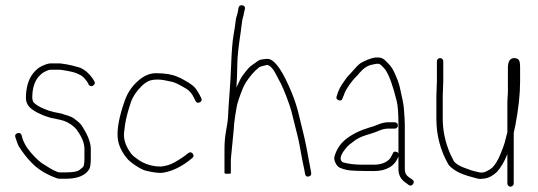

<svg xmlns="http://www.w3.org/2000/svg" viewBox="-20 -695 2030 724"><path d="M331.4 -372.5C338.1 -376.8 339.4 -382.3 335.4 -389L329.4 -399C315.8 -418.5 299.8 -432.1 281.4 -440C256.5 -447.1 240.3 -451.1 232.9 -452C227.3 -452.7 221.8 -453.5 216.8 -454.5C212.8 -455.5 206.9 -456 199.1 -456H171.8C163.6 -456 153.7 -453 140.2 -447C131.2 -443 124 -438.3 118.7 -433C96.8 -414.3 83.6 -386.9 79.2 -351C78.2 -343 77.7 -334.5 77.7 -325.5C77.7 -316.5 80 -308 84.7 -300C92.7 -286.1 111.9 -273 142.2 -260.5C147.8 -258.2 153.7 -256.2 159 -254.5C163.5 -252.8 167.9 -251.5 172.1 -250.5C176.4 -249.5 180.6 -248.7 184.9 -248C189.1 -247.3 193 -246.5 196.5 -245.5C200 -244.5 203.8 -243.7 207.8 -243C225.9 -239.4 245.1 -229.8 261.9 -214C266.9 -209.3 270.4 -205 272.4 -201C289.8 -176.7 298.4 -154.1 298.4 -133V-99C298.4 -83 297.1 -72.3 294.4 -67C292.4 -64.3 287.5 -60 279.5 -54C271.6 -48 254.6 -45 228.4 -45H205.5C195.4 -45 176.8 -54.6 147.2 -73.9C133.5 -81.2 117 -95.9 97.7 -118C78.6 -139.8 66.6 -161.8 61.7 -184C59.7 -192 54.7 -195 46.7 -193C38.7 -191 35.7 -186 37.7 -178C43.3 -161.2 47.3 -150.2 49.7 -145C66 -119.3 82 -98.7 97.7 -83C122.8 -55.6 158.5 -35.6 193.9 -23C197.6 -21.7 201.5 -21 205.5 -21H228.4C271.6 -21 300.8 -32.7 315.9 -56C320.3 -62.7 322.4 -77 322.4 -99V-133C322.4 -155.4 312.8 -182.1 293.4 -213C288.1 -223.7 278.4 -234 264.4 -244C257.2 -251.2 243.4 -257.5 222.9 -263C217.9 -264.3 214.3 -265.7 210.8 -267C191.8 -270.2 176 -273.8 163.5 -278C159.5 -279.3 155.2 -281 150.2 -283C126.4 -292.5 111.2 -302.2 104.7 -312C102.7 -316.7 101.7 -321.7 101.7 -327C101.7 -359.8 109.3 -385.8 124.7 -405L135.2 -415.5C138.8 -419.2 144.7 -422.8 152.7 -426.5C159.8 -430.2 165.8 -432 171.8 -432H203.3C207.3 -432 211 -431.7 214.5 -431C241.4 -427 260.9 -422.5 271.9 -417.5C275.6 -415.8 280.3 -413.5 286 -410.4C291.8 -407.3 299.6 -399.2 309.4 -386L314.4 -376C319.1 -369.3 324.8 -368.2 331.4 -372.5Z M732.9 -309C740.2 -312.3 742.2 -317.7 738.9 -325L732.9 -337C728.2 -345.7 723.2 -353.7 717.9 -361C712.5 -368.3 702.3 -376.6 687.1 -385.9C671.9 -395.2 658.9 -401.9 647.9 -406C628.4 -414.7 601.6 -419 566.8 -419C550 -419 532.6 -413.3 515.6 -402C483.1 -378.8 460.8 -348.1 448.6 -310C429.7 -255.6 421.3 -211.6 423.6 -178C425.4 -150.8 437.2 -124 459.1 -97.5C465.4 -89.8 476.1 -81 491.1 -71C506.1 -61 518.3 -54.7 527.6 -52C551 -46 569.8 -43 587.8 -43C622.2 -46 664.8 -64.7 704.9 -99C710.9 -104.3 711.4 -110 706.4 -116C701.4 -122 695.5 -122.3 688.9 -117C675.9 -105.9 658.8 -94.4 637.5 -82.5C622.5 -74.2 606.6 -69 587 -67C556.3 -67 528.1 -75 504.1 -91C491.1 -99.7 481.9 -107 476.6 -113C459.1 -135.5 449.4 -157.8 447.6 -180C446.9 -188 448.3 -203.5 451.8 -226.4C455.3 -249.3 462.7 -277.3 473.8 -310.2C480.7 -330.4 494.1 -350.5 514.1 -370.5C525.7 -382.1 538.2 -389.5 549.5 -392.5C555 -394.2 563.8 -395 575.8 -395C587.9 -395 604.5 -392.2 627.6 -386.8C638.7 -384.6 657.2 -375.7 682.8 -360.1C694.8 -352.8 704.2 -341.7 710.9 -327L716.9 -315C720.2 -307.7 725.5 -305.7 732.9 -309Z M861.5 -208C861.5 -218.1 863.3 -235.3 867 -259.5C868.7 -270.5 870.8 -282.5 873.2 -295.6C875.8 -308.7 883.2 -330.8 895.7 -362C901.8 -377.3 913.4 -395.1 930.3 -415.3C938.8 -425.4 947.9 -433.7 955.7 -440C959.8 -443.4 969.8 -446.6 985.7 -449.9C991.8 -451.1 999.8 -445.5 1009.9 -433C1013.6 -428.3 1020.3 -416.2 1030 -396.7C1041.7 -377.1 1056.1 -344.2 1071.9 -298C1076.3 -285.3 1080.8 -269.2 1085.4 -249.5C1090.1 -229.8 1094.8 -211 1099.4 -193C1104.1 -175 1107.9 -157.7 1110.9 -141C1113.9 -124.3 1116.8 -108.7 1119.4 -94C1122.8 -79.3 1125.4 -66.7 1127.4 -56L1130.4 -39C1131.8 -31 1136.3 -27.8 1143.9 -29.5C1151.6 -31.2 1154.8 -36 1153.4 -44L1150.4 -60C1139.5 -121.9 1130.2 -168.1 1122.4 -198.5C1117.8 -216.8 1112.3 -239 1106.2 -265.1C1100 -291.2 1091.4 -317.7 1080.4 -344.5C1047.8 -423.9 1019.4 -466.6 993.9 -472.5C989.5 -473.6 979.9 -472.9 965.1 -470.5C959 -469.6 952.2 -465.7 944 -459C939 -455.7 933.1 -451.5 926.3 -446.5C919.4 -441.4 908.3 -428.4 892.9 -407.3C889.1 -402.2 882 -388.1 871.5 -365C873.4 -393.1 874.5 -423.9 875 -457.5C875.3 -481.8 879.7 -521.5 888 -576.5C889.7 -587.5 891 -597.8 892 -607.5C893 -617.2 894.3 -624.3 896 -629C897.7 -633.7 899.2 -640.3 900.5 -649L903.5 -661C904.8 -669 901.7 -673.7 894 -675C886.3 -676.3 881.5 -673.3 879.5 -666L877.5 -654C876.2 -646 874.5 -639.5 872.5 -634.5C870.5 -629.5 869 -621.8 868 -611.5C867 -601.2 864.5 -584.4 860.4 -561C856.4 -537.7 853.4 -500.1 851.5 -448C850.1 -410.8 848.1 -375.8 845.5 -343C842.4 -304.3 840.6 -275.4 840 -256.3C839.7 -245.1 836.8 -224.8 831.5 -195.5C828.2 -177.2 826.5 -155.7 826.5 -131V-43C826.5 -40.3 830.5 -39.3 838.5 -40C846.5 -39.3 850.5 -40.3 850.5 -43V-95Z M1480.5 -222C1480.5 -225.3 1479.4 -228.2 1477 -230.5C1474.7 -232.8 1471.9 -234 1468.5 -234H1443.5C1432.3 -234 1417.7 -230.8 1402.8 -224.3C1392.5 -219.8 1382.4 -216.4 1372.5 -214C1336.3 -203 1304.3 -187.4 1280.5 -167C1261.3 -150.5 1248.1 -129.5 1241 -104C1239.4 -98 1240.7 -90.3 1245 -81C1249.4 -71.7 1254.9 -65.5 1261.5 -62.5C1268.2 -59.5 1277.1 -56.7 1288.3 -54C1299.5 -51.3 1336.9 -50 1390.5 -50C1436.1 -50 1470.1 -68.7 1482.5 -106V-57C1482.5 -35.6 1491.2 -18.9 1508.5 -7L1520.5 2C1527.2 6.7 1532.9 5.7 1537.5 -1C1542.2 -7.7 1541.2 -13.3 1534.5 -18L1521.5 -27C1511.5 -33.7 1506.5 -43.7 1506.5 -57V-223C1506.5 -235.7 1505.3 -257 1502.9 -287C1501.9 -300.4 1496.7 -327.2 1487.3 -367.4C1483.9 -382.4 1476.2 -402.3 1464.4 -427.3C1458.3 -440.2 1447.2 -453.9 1431 -468.5C1424 -474.8 1416.5 -478 1408.5 -478C1392.1 -479.8 1372.8 -474.2 1347.4 -461.2C1338.6 -457.3 1328.8 -448.9 1318 -436C1313 -430 1308 -424.5 1303 -419.5C1298 -414.5 1293.5 -409.7 1289.5 -405C1286.2 -400.3 1281.9 -394.3 1276.5 -387C1265.3 -371.5 1257.6 -357.1 1253.5 -344L1249.5 -332C1246.9 -324.7 1249.4 -319.7 1257 -317C1264.7 -314.3 1269.5 -316.7 1271.5 -324L1276.5 -336C1279.6 -347.2 1287.7 -361.8 1300.8 -379.7C1308.9 -390.9 1315.7 -399 1321 -404C1326 -408.7 1330.9 -414 1335.5 -420C1350.9 -437.9 1366.9 -448.2 1382.6 -451C1386.4 -451.7 1390.2 -452.5 1394.2 -453.5C1398.2 -454.5 1402.8 -454.8 1407.9 -454.5C1413 -454.2 1420.2 -447 1432.5 -433C1447.1 -412.2 1461.6 -372.4 1476 -313.5C1480.4 -295.8 1482.5 -265.7 1482.5 -223V-116C1481.2 -119.3 1478.9 -121.3 1475.5 -122C1468.2 -125.3 1463.2 -123 1460.5 -115C1455.5 -104.9 1452.1 -98.9 1450.5 -97C1437.4 -81.7 1415.6 -74 1390.5 -74H1345.6C1317.9 -74 1293.6 -77 1272.6 -83C1259.3 -91.8 1262.2 -108.1 1281.1 -132C1287.4 -140 1292.6 -145.7 1296.6 -149C1300.6 -152.3 1308.7 -158.4 1320.9 -167.3C1333.1 -176.2 1353.6 -183.9 1377 -190.5C1382.5 -192.2 1388.5 -194.2 1395 -196.5C1401.5 -198.8 1407.8 -201.3 1413.8 -204C1423.5 -208 1434.2 -210 1443.5 -210H1468.5C1471.9 -210 1474.7 -211.2 1477 -213.5C1479.4 -215.8 1480.5 -218.7 1480.5 -222Z M1895.2 -440V-347C1895.2 -342.3 1894.9 -337 1894.2 -331C1894.2 -325 1893.9 -318.7 1893.2 -312V-196C1891.2 -189.3 1889.6 -183.2 1888.2 -177.5C1886.9 -171.8 1885.1 -164.7 1882.8 -156C1880.4 -147.3 1874.8 -132.4 1866 -111.2C1857.1 -90 1847.4 -74.1 1836.8 -63.5C1831.1 -57.8 1822.3 -52.8 1813 -48.3C1804.1 -43.8 1794 -43.1 1783 -46C1778 -47.3 1772.6 -48.7 1766.9 -50C1761.1 -51.3 1755.4 -53.2 1749.6 -55.5C1717.6 -65.7 1697.5 -76.8 1690.5 -89L1678.5 -113C1659.2 -157.2 1649.5 -201.9 1649.5 -247V-333L1651.5 -389V-464C1651.5 -467.3 1650.3 -470.2 1648 -472.5C1645.7 -474.8 1642.8 -476 1639.5 -476C1636.2 -476 1633.3 -474.8 1631 -472.5C1628.7 -470.2 1627.5 -467.3 1627.5 -464V-389L1625.5 -333V-247C1625.5 -185.2 1640.5 -128 1670.5 -75.5C1674.5 -68.5 1684.2 -60.2 1699.5 -50.5C1714.8 -40.9 1737.8 -32.9 1762.8 -26.5C1768.8 -24.8 1774.9 -23.2 1781.1 -21.5C1787.4 -19.8 1796.8 -20 1809.3 -22C1822 -24 1838 -32 1853.2 -46C1868.7 -62.9 1882.1 -85.6 1893.2 -114V-3C1893.2 0.3 1894.4 3.2 1896.7 5.5C1899.1 7.8 1901.7 9 1904.7 9C1907.7 9 1910.6 7.8 1913.2 5.5C1915.9 3.2 1917.2 0.3 1917.2 -3V-194L1923.2 -222C1935.2 -284.4 1941.2 -339.7 1941.2 -388V-442C1941.2 -449.3 1940.7 -455.5 1939.7 -460.5C1937.7 -470.8 1930.5 -476 1918.2 -476C1902.9 -475 1895.2 -463 1895.2 -440Z"/></svg>

Font: Proton
Style: SeBdCnd
Weight: 500
Version: Version 1.017